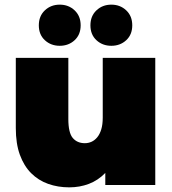

<svg xmlns="http://www.w3.org/2000/svg" viewBox="-20 -796 738 826"><path d="M278 10Q229 10 187 -5Q145 -20 114 -51Q83 -82 65.5 -130Q48 -178 48 -245V-547H274V-284Q274 -225 293 -202.5Q312 -180 345 -180Q360 -180 373.5 -186Q387 -192 398 -205Q409 -218 415.5 -239Q422 -260 422 -290V-547H648V0H433V-52Q402 -20 362.5 -5Q323 10 278 10ZM459 -599Q421 -599 395 -623Q369 -647 369 -687Q369 -727 395 -751.5Q421 -776 459 -776Q497 -776 523 -751.5Q549 -727 549 -687Q549 -647 523 -623Q497 -599 459 -599ZM237 -599Q199 -599 173 -623Q147 -647 147 -687Q147 -727 173 -751.5Q199 -776 237 -776Q275 -776 301 -751.5Q327 -727 327 -687Q327 -647 301 -623Q275 -599 237 -599Z"/></svg>

Font: Montserrat-Alt1 Black
Style: Regular
Weight: 900
Designer: Differentunic
Foundry: Differentunic
Version: Version 7.222